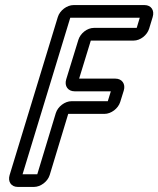

<svg xmlns="http://www.w3.org/2000/svg" viewBox="-20 -712 624 757"><path d="M289 -555 241 -399C233 -373 248 -352 274 -352H417L405 -313H262C236 -313 208 -292 200 -266L127 -25H69L257 -642H531L519 -602H350C324 -602 297 -581 289 -555ZM176 -22 249 -263H392C418 -263 446 -284 454 -310L468 -355C476 -381 461 -402 435 -402H292L338 -552H507C533 -552 560 -573 568 -599L582 -645C590 -671 576 -692 550 -692H270C244 -692 216 -671 208 -645L18 -22C10 4 24 25 50 25H114C140 25 168 4 176 -22Z"/></svg>

Font: DIN Rundschrift
Style: MittelKontKu
Weight: 400
Version: Version 1.027